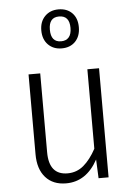

<svg xmlns="http://www.w3.org/2000/svg" viewBox="-57 -863 635 917"><g transform="rotate(-5 260.5 -404.5)"><path d="M427 0H379L375 -90Q320 11 223 11Q160 11 124.5 -29Q89 -69 89 -140V-523H145V-145Q145 -36 234 -36Q278 -36 311 -64Q344 -92 371 -142V-523H427ZM348 -727Q348 -684 323.5 -658.5Q299 -633 258 -633Q218 -633 193 -658.5Q168 -684 168 -727Q168 -769 193 -794.5Q218 -820 258 -820Q299 -820 323.5 -795Q348 -770 348 -727ZM209 -727Q209 -667 258 -667Q282 -667 295 -682Q308 -697 308 -727Q308 -786 258 -786Q209 -786 209 -727Z"/></g></svg>

Font: Fira Sans Condensed Light
Style: Regular
Weight: 300
Width: 3
Designer: bBox Type GmbH & Carrois Corporate GbR & Edenspiekermann AG
Foundry: bBox Type GmbH & Carrois Corporate GbR & Edenspiekermann AG
Version: Version 4.301